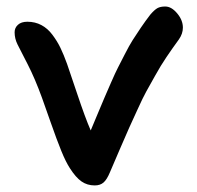

<svg xmlns="http://www.w3.org/2000/svg" viewBox="-20 -560 604 590"><path d="M271 9.8Q248 9.8 230.5 -2.4Q212.9 -14.6 194.8 -43Q182.1 -62.5 168.5 -95.9Q154.8 -129.4 135 -186Q115.2 -242.7 108.9 -259.8Q87.4 -318.8 65.2 -362.1Q43 -405.3 33.9 -423.3Q24.9 -441.4 24.9 -460.9Q24.9 -474.6 35.2 -483.9Q45.4 -493.2 64 -493.2Q87.9 -493.2 107.2 -482.9Q126.5 -472.7 141.1 -453.1Q155.8 -433.6 165.8 -412.8Q175.8 -392.1 186 -363.8Q190.4 -352.1 216.3 -274.4Q242.2 -196.8 258.8 -159.2Q263.7 -170.9 279.8 -209.5Q295.9 -248 301.3 -260.5Q306.6 -272.9 320.8 -305.4Q335 -337.9 342.5 -352.3Q350.1 -366.7 363.5 -393.3Q377 -419.9 387.7 -436.8Q398.4 -453.6 412.8 -474.9Q427.2 -496.1 441.9 -515.1Q454.6 -529.8 463.6 -534.9Q472.7 -540 487.8 -540Q506.8 -540 524.4 -519Q542 -498 542 -475.1Q542 -456.5 529.8 -439Q508.8 -410.2 491.5 -384.5Q474.1 -358.9 456.5 -327.1Q439 -295.4 429.4 -278.6Q419.9 -261.7 401.4 -220.9Q382.8 -180.2 377 -167.5Q371.1 -154.8 347.7 -100.3Q324.2 -45.9 317.9 -30.8Q308.6 -8.3 298.3 0.7Q288.1 9.8 271 9.8Z"/></svg>

Font: Shantell Sans Irregular
Style: Regular
Weight: 500
Designer: Stephen Nixon, Anya Danilova, Shantell Martin
Foundry: Arrow Type
Version: Version 1.006;[9816181b4]